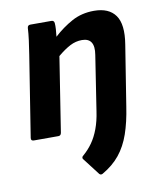

<svg xmlns="http://www.w3.org/2000/svg" viewBox="-80 -568 684 827"><g transform="rotate(-10 262.0 -155.0)"><path d="M302 193Q294 197 288 191L232 118Q228 115 228.5 109.5Q229 104 235 100Q257 81 274.5 56.5Q292 32 304.5 -1.5Q317 -35 323 -77L360 -317Q372 -390 314 -390Q287 -390 262 -377Q237 -364 207 -339L156 -13Q154 0 143 0H36Q22 0 24 -13L80 -367Q85 -398 89 -428.5Q93 -459 94 -481Q95 -494 107 -494H199Q211 -494 212 -482Q213 -471 212 -455.5Q211 -440 209 -423Q247 -458 290 -481.5Q333 -505 387 -505Q452 -505 480.5 -465Q509 -425 495 -339L453 -75Q443 -8 425.5 42.5Q408 93 378.5 129.5Q349 166 302 193Z"/></g></svg>

Font: Sofia Sans Semi Condensed ExtraBold
Style: Italic
Weight: 800
Italic angle: -9°
Version: Version 4.100